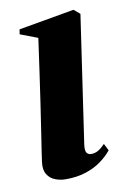

<svg xmlns="http://www.w3.org/2000/svg" viewBox="-67 -556 395 610"><g transform="rotate(-10 130.5 -251.0)"><path d="M96.5 11.5Q78.5 11.5 62.2 5.2Q46 -1 36.8 -16Q27.5 -31 31 -56Q31.5 -62 35.5 -87.5Q39.5 -113 45.5 -152.8Q51.5 -192.5 58.8 -241.2Q66 -290 73.5 -342.8Q81 -395.5 88 -446L31.5 -467.5L34 -483L213.5 -514.5L233 -498L172.5 -84.5Q170.5 -65.5 175.8 -59.5Q181 -53.5 189.5 -53.5Q201 -53.5 211 -58.8Q221 -64 234.5 -78L246 -55.5Q232 -38 210.8 -22.5Q189.5 -7 161 2.2Q132.5 11.5 96.5 11.5Z"/></g></svg>

Font: Merriweather 144pt
Style: Bold Italic
Weight: 700
Italic angle: -7.8°
Version: Version 2.101